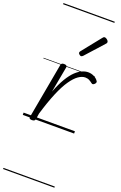

<svg xmlns="http://www.w3.org/2000/svg" viewBox="-262 -1053 1008 1596"><g transform="rotate(20 242.0 -255.0)"><path d="M85 15Q73 15 66.5 10.5Q60 6 62 -5L151 -495Q153 -506 159.5 -510.5Q166 -515 178 -515Q194 -515 200 -509.5Q206 -504 204 -493L162 -265Q191 -340 221 -389.5Q251 -439 280.5 -467Q310 -495 338 -507Q366 -519 391 -519Q419 -519 443.5 -506.5Q468 -494 480 -475Q485 -470 483.5 -463Q482 -456 476 -449Q468 -441 461 -439Q454 -437 447 -443Q436 -452 420 -461Q404 -470 383 -470Q354 -470 322.5 -448Q291 -426 257.5 -377.5Q224 -329 190.5 -249.5Q157 -170 123 -56L115 -4Q113 6 106 10.5Q99 15 85 15ZM287 -624Q281 -624 272 -631.5Q263 -639 263 -646Q263 -650 264.5 -653.5Q266 -657 269 -661L402 -827Q407 -834 411 -836.5Q415 -839 421 -839Q427 -839 435.5 -834Q444 -829 449.5 -822Q455 -815 455 -808Q455 -803 453.5 -800Q452 -797 447 -792L304 -633Q295 -624 287 -624ZM0 469H454V479H0ZM0 -20H454V0H0ZM0 -505H454V-500H0ZM0 -989H454V-979H0Z"/></g></svg>

Font: Playwrite DE VA Guides
Style: Regular
Weight: 400
Designer: Veronika Burian, José Scaglione
Foundry: TypeTogether
Version: Version 1.003